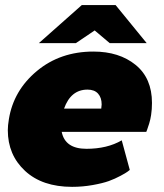

<svg xmlns="http://www.w3.org/2000/svg" viewBox="-20 -720 648 757"><path d="M369.2 -700H435.8L558.3 -550H412.5L353.3 -600L279.2 -550H133.3L302.5 -700ZM10.8 -206.7Q10.8 -225 15 -250Q33.3 -363.3 125.4 -440Q217.5 -516.7 348.3 -516.7Q450 -516.7 514.6 -464.2Q579.2 -411.7 579.2 -314.2Q579.2 -289.2 575.8 -266.7Q573.3 -250 568.3 -233.3Q563.3 -216.7 560 -208.3L556.7 -200H223.3Q236.7 -133.3 320.8 -133.3Q402.5 -133.3 460 -166.7L491.7 -50Q488.3 -47.5 482.5 -42.9Q476.7 -38.3 455 -26.7Q433.3 -15 409.2 -6.2Q385 2.5 345.4 9.6Q305.8 16.7 264.2 16.7Q146.7 16.7 78.8 -46.2Q10.8 -109.2 10.8 -206.7ZM232.5 -291.7H379.2Q380.8 -303.3 380.8 -308.3Q380.8 -335 366.7 -350.8Q352.5 -366.7 325 -366.7Q259.2 -366.7 232.5 -291.7Z"/></svg>

Font: BoonTook
Style: Italic
Weight: 400
Italic angle: -9°
Designer: Sungsit Sawaiwan
Foundry: FontUni
Version: Version 3.0